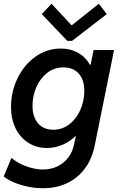

<svg xmlns="http://www.w3.org/2000/svg" viewBox="-22 -787 639 1021"><path d="M-2.4 151.4 39.1 52.2Q55.7 67.9 83.3 82.3Q110.8 96.7 143.8 105.5Q176.8 114.3 207.5 114.3Q248.5 114.3 283 97.9Q317.4 81.5 340.6 51.3Q363.8 21 372.1 -20L381.3 -63H379.4Q347.7 -32.7 308.8 -16.4Q270 0 227.5 0Q173.3 0 129.9 -26.9Q86.4 -53.7 61.5 -103.3Q36.6 -152.8 36.6 -218.8Q36.6 -298.8 71 -370.4Q105.5 -441.9 166.3 -485.4Q227.1 -528.8 302.2 -528.8Q353 -528.8 392.8 -506.6Q432.6 -484.4 456.1 -442.9H460L475.6 -521H584.5L481.9 -14.2Q467.3 59.1 428.5 110.4Q389.6 161.6 333 187.7Q276.4 213.9 207 213.9Q165 213.9 124 205.1Q83 196.3 50 181.9Q17.1 167.5 -2.4 151.4ZM426.3 -303.2Q426.3 -363.3 396.5 -396Q366.7 -428.7 315.4 -428.7Q266.6 -428.7 229.2 -399.7Q191.9 -370.6 171.4 -323.7Q150.9 -276.9 150.9 -225.1Q150.9 -166 179.9 -131.6Q209 -97.2 261.2 -97.2Q309.6 -97.2 347.4 -126.7Q385.3 -156.2 405.8 -203.9Q426.3 -251.5 426.3 -303.2ZM200.2 -711.9 252 -767.1 357.4 -653.8H361.3L503.4 -767.1L545.9 -711.9L361.3 -569.8H335.9Z"/></svg>

Font: Reddit Sans Fudge SmBold Italic
Style: Regular
Weight: 600
Italic angle: -11.25°
Designer: Stephen Hutchings
Version: Version 1.013